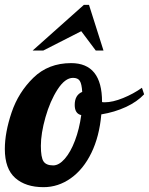

<svg xmlns="http://www.w3.org/2000/svg" viewBox="-40 -770 616 794"><path d="M307 -750H328L388 -561H356L296 -641L139 -561H95ZM-20 -154Q-20 -222 8 -305Q36 -388 98 -448.5Q160 -509 254 -509Q382 -509 382 -349V-348Q385 -347 393 -347Q426 -347 469 -364.5Q512 -382 547 -407L556 -380Q527 -349 480.5 -327.5Q434 -306 379 -297Q371 -206 338 -138Q305 -70 253 -33Q201 4 140 4Q66 4 23 -34Q-20 -72 -20 -154ZM296 -294Q269 -300 269 -336Q269 -377 300 -390Q298 -423 290 -435.5Q282 -448 262 -448Q229 -448 198 -400Q167 -352 148 -285Q129 -218 129 -167Q129 -119 140 -102.5Q151 -86 180 -86Q204 -86 228 -113.5Q252 -141 270 -188.5Q288 -236 296 -294Z"/></svg>

Font: Lobster
Style: Regular
Weight: 400
Designer: Impallari Type
Foundry: Impallari Type
Version: Version 2.100